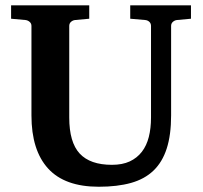

<svg xmlns="http://www.w3.org/2000/svg" viewBox="-20 -691 769 727"><path d="M649.9 -615.2Q641.6 -614.3 634.8 -608.4Q627.9 -602.5 627.9 -592.8V-253.9Q627.9 -180.2 611.3 -128.7Q594.7 -77.1 561 -44.9Q527.3 -12.7 475.8 1.7Q424.3 16.1 354 16.1Q225.1 16.1 162.1 -53Q99.1 -122.1 99.1 -253.9V-592.8Q99.1 -602.5 92 -608.4Q85 -614.3 76.2 -615.2L22 -620.1V-670.9H317.9V-620.1L264.2 -615.2Q255.9 -614.3 249 -608.4Q242.2 -602.5 242.2 -592.8V-246.1Q242.2 -152.3 281.7 -109.6Q321.3 -66.9 403.8 -66.9Q443.4 -66.9 471.2 -79.8Q499 -92.8 517.1 -116.2Q535.2 -139.6 543.5 -172.6Q551.8 -205.6 551.8 -246.1V-592.8Q551.8 -602.5 545.4 -608.4Q539.1 -614.3 529.8 -615.2L473.1 -620.1V-670.9H703.1V-620.1Z"/></svg>

Font: Charis SIL Viet
Style: Bold
Weight: 700
Foundry: SIL International
Version: Version 5.000